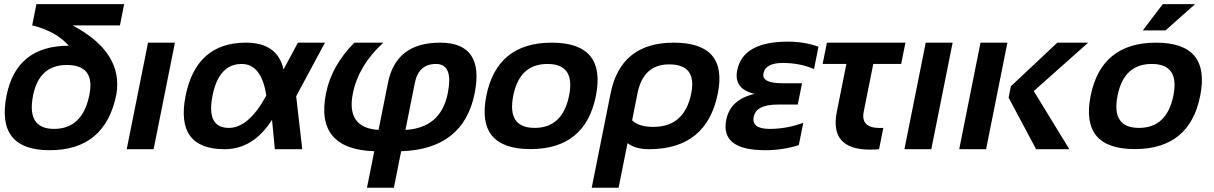

<svg xmlns="http://www.w3.org/2000/svg" viewBox="-20 -718 5843 924"><path d="M219.2 4.9Q-41 4.9 11.7 -258.8Q59.6 -498 311 -498Q249.5 -567.9 134.8 -595.7L155.3 -698.2H577.6L557.1 -595.7H329.1Q574.2 -466.3 540 -263.7Q486.3 4.9 219.2 4.9ZM410.2 -261.7Q439 -405.3 301.3 -405.3Q168.5 -405.3 139.2 -258.8Q106.9 -97.7 240.2 -97.7Q377.4 -97.7 410.2 -261.7Z M821.8 -512.7 719.2 0H589.8L692.4 -512.7Z M873 -256.3Q924.3 -512.7 1163.6 -512.7Q1315.4 -512.7 1344.7 -383.8L1413.6 -512.7H1543.9L1405.3 -254.9L1434.6 0H1302.7L1289.1 -141.6Q1199.2 0 1061 0Q822.8 0 873 -256.3ZM1081.5 -102.5Q1176.8 -102.5 1261.7 -258.3Q1238.3 -410.2 1143.1 -410.2Q1033.2 -410.2 1002.9 -258.3Q971.7 -102.5 1081.5 -102.5Z M1685.5 -512.7H1824.7Q1705.1 -402.8 1678.2 -268.6Q1645 -102.5 1801.8 -92.8L1847.2 -319.8Q1885.7 -512.7 2097.7 -512.7Q2313 -512.7 2264.2 -268.6Q2210.4 0 1910.6 9.8L1875.5 185.5H1746.1L1781.2 9.8Q1495.1 0 1548.8 -268.6Q1575.7 -402.8 1685.5 -512.7ZM2134.8 -268.6Q2163.1 -410.2 2078.6 -410.2Q1994.6 -410.2 1976.6 -319.8L1931.2 -92.8Q2101.6 -102.5 2134.8 -268.6Z M2553.2 -102.5Q2687.5 -102.5 2718.8 -258.3Q2749 -410.2 2614.7 -410.2Q2480.5 -410.2 2450.2 -258.3Q2418.9 -102.5 2553.2 -102.5ZM2320.3 -256.3Q2371.6 -512.7 2635.3 -512.7Q2898.9 -512.7 2847.7 -256.3Q2796.4 -0.5 2532.7 -0.5Q2270 -0.5 2320.3 -256.3Z M3022 -138.7Q3054.2 -107.4 3124.5 -107.4Q3274.4 -107.4 3306.6 -268.6Q3334.5 -408.2 3200.2 -408.2Q3075.7 -408.2 3047.9 -268.6ZM3222.2 -512.7Q3483.4 -512.7 3434.6 -268.6Q3380.9 0 3103.5 0Q3037.1 0 3000 -29.3L2957 185.5H2827.6L2918.5 -268.6Q2967.3 -512.7 3222.2 -512.7Z M3897.5 -385.7Q3830.1 -415 3747.1 -415Q3664.1 -415 3654.3 -365.2Q3644.5 -317.4 3744.6 -317.4H3839.8L3819.3 -214.8H3722.7Q3619.1 -214.8 3607.4 -156.2Q3595.7 -97.7 3683.6 -97.7Q3766.6 -97.7 3845.7 -127L3824.2 -19.5Q3746.1 4.9 3663.1 4.9Q3445.8 4.9 3475.1 -141.6Q3494.6 -239.3 3611.3 -266.1Q3509.8 -290 3527.8 -379.9Q3555.2 -517.6 3772.5 -517.6Q3850.6 -517.6 3918.9 -493.2Z M3959.5 -512.7H4337.4L4316.9 -410.2H4182.6L4136.7 -180.7Q4121.1 -102.1 4214.4 -102.1Q4222.2 -102.1 4231 -102.5L4210.4 0Q4187.5 2 4167 2Q3970.7 2 4007.3 -180.7L4053.2 -410.2H3939Z M4564.5 -512.7 4461.9 0H4332.5L4435.1 -512.7Z M5216.8 -512.7 4955.1 -279.8 5126 0H4966.3L4834 -248L4844.7 -302.7L5068.4 -512.7ZM4828.1 -512.7 4725.6 0H4596.2L4698.7 -512.7Z M5461.4 -102.5Q5595.7 -102.5 5627 -258.3Q5657.2 -410.2 5522.9 -410.2Q5388.7 -410.2 5358.4 -258.3Q5327.1 -102.5 5461.4 -102.5ZM5228.5 -256.3Q5279.8 -512.7 5543.5 -512.7Q5807.1 -512.7 5755.9 -256.3Q5704.6 -0.5 5440.9 -0.5Q5178.2 -0.5 5228.5 -256.3ZM5575.7 -698.2H5731.4L5589.4 -571.8H5480Z"/></svg>

Font: Sansation
Style: Bold Italic
Weight: 700
Designer: Bernd Montag
Version: Version 1.301